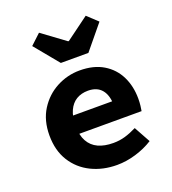

<svg xmlns="http://www.w3.org/2000/svg" viewBox="-140 -865 879 982"><g transform="rotate(-20 300.0 -374.0)"><path d="M330 12Q252.7 12 190.3 -18.7Q127.9 -49.4 91.5 -107.7Q55 -165.9 55 -248.3Q55 -329.5 91.8 -387.6Q128.6 -445.7 187.6 -476.9Q246.7 -508.1 313.1 -508.1Q389.6 -508.1 441.6 -476.7Q493.7 -445.3 520.2 -391.4Q546.7 -337.6 546.7 -270Q546.7 -250.2 544.6 -231.8Q542.5 -213.4 540.5 -204.1H164.1V-302.8H441L417.8 -274.7Q417.8 -334.7 392.4 -365.5Q367 -396.2 318 -396.2Q281.7 -396.2 254.7 -380Q227.7 -363.7 212.7 -330.8Q197.6 -297.8 197.6 -248.3Q197.6 -196.9 215.8 -164.3Q233.9 -131.6 267.9 -115.9Q301.9 -100.2 350.1 -100.2Q384 -100.2 414.4 -109.1Q444.9 -118 477.9 -134.6L526.7 -46Q484.2 -19.1 432.3 -3.6Q380.3 12 330 12ZM236.8 -576.9 128.7 -708.1 184.6 -760.4 309.8 -668.3H313.8L438.9 -760.4L494.8 -708.1L386.7 -576.9Z"/></g></svg>

Font: Source Code Pro ExtraLight
Style: Regular
Weight: 200
Monospace: yes
Designer: Paul D. Hunt, Teo Tuominen
Foundry: Adobe
Version: Version 1.026;hotconv 1.1.0;makeotfexe 2.6.0